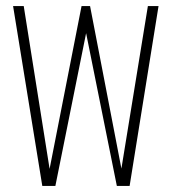

<svg xmlns="http://www.w3.org/2000/svg" viewBox="-20 -611 564 631"><path d="M119 0 23 -591H58L143 -56L248 -591H276L379 -57L466 -591H501L406 0H364L263 -502L162 0Z"/></svg>

Font: Alumni Sans ExtraLight
Style: Regular
Weight: 250
Version: Version 1.018